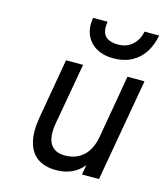

<svg xmlns="http://www.w3.org/2000/svg" viewBox="-112 -827 791 924"><g transform="rotate(15 283.0 -365.0)"><path d="M253 12Q195.5 12 159.8 -14Q124 -40 111.8 -90.2Q99.5 -140.5 112 -213L164 -511H249L195 -207Q182.5 -138 203.5 -102.5Q224.5 -67 276 -67Q333 -67 369 -101Q405 -135 416 -200L470 -511H555L465 0H380L389 -49Q364.5 -18.5 330.5 -3.2Q296.5 12 253 12ZM379 -579Q331.5 -579 296.5 -598.8Q261.5 -618.5 245 -655Q228.5 -691.5 237 -742H309Q301.5 -695 320 -672Q338.5 -649 387 -649Q428.5 -649 457 -675Q485.5 -701 493 -742H566Q557.5 -695 534.5 -658.2Q511.5 -621.5 472.8 -600.2Q434 -579 379 -579Z"/></g></svg>

Font: Overpass
Style: Italic
Weight: 400
Italic angle: -10°
Designer: Delve Withrington, Dave Bailey, Thomas Jockin
Foundry: Delve Fonts LLC
Version: Version 4.000